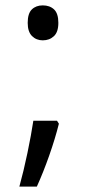

<svg xmlns="http://www.w3.org/2000/svg" viewBox="-20 -554 321 714"><path d="M83 -469Q83 -504 98.5 -519Q114 -534 139 -534Q165 -534 181 -519Q197 -504 197 -469Q197 -435 180.5 -419.5Q164 -404 139 -404Q115 -404 99 -420Q83 -436 83 -469ZM192 -105 199 -94Q185 -38 163 24.5Q141 87 117 140H52Q68 82 82 15Q96 -52 104 -105Z"/></svg>

Font: Noto Sans Sinhala SemiCondensed
Style: Regular
Weight: 400
Width: 4
Designer: Jelle Bosma - Monotype Design Team
Foundry: Monotype Imaging Inc.
Version: Version 2.006; ttfautohint (v1.8.4.7-5d5b)